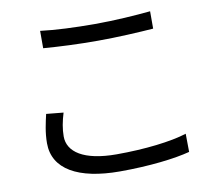

<svg xmlns="http://www.w3.org/2000/svg" viewBox="-79 -793 1023 904"><g transform="rotate(-10 432.5 -341.0)"><path d="M108 -172C108 -48 224 18 424 18C565 18 689 3 760 -16L759 -103C684 -79 558 -64 422 -64C265 -64 191 -116 191 -190C191 -226 198 -262 210 -301L128 -309C119 -269 108 -224 108 -172ZM168 -616C247 -610 331 -606 429 -606C520 -606 628 -612 694 -617V-700C623 -693 524 -686 429 -686C331 -686 240 -690 168 -699Z"/></g></svg>

Font: GenEiGothic-pro-Regular
Style: Regular
Weight: 400
Designer: Ryoko NISHIZUKA (kana & ideographs); Paul D. Hunt (Latin, Greek & Cyrillic); Wenlong ZHANG (bopomofo); Sandoll Communica
Foundry: Adobe Systems Incorporated; o_tamon
Version: Version 1.000.140830